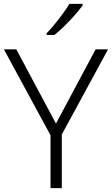

<svg xmlns="http://www.w3.org/2000/svg" viewBox="-20 -968 576 988"><path d="M268 -332 472 -714H536L298 -276V0H240V-272L0 -714H64ZM405 -940Q390 -919 365.5 -891Q341 -863 313 -835.5Q285 -808 260 -788H220V-797Q239 -816 261 -843Q283 -870 303.5 -898Q324 -926 337 -948H405Z"/></svg>

Font: Noto Traditional Nushu Light
Style: Regular
Weight: 300
Designer: LIU Zhao
Foundry: LiuZhao Studio
Version: Version 2.003; ttfautohint (v1.8.4.7-5d5b)